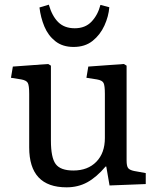

<svg xmlns="http://www.w3.org/2000/svg" viewBox="-20 -788 674 822"><path d="M265 14Q105 14 105 -157V-386Q105 -422 99 -433Q93 -444 71 -448L27 -455L35 -503L186 -514L198 -507V-186Q198 -113 218.5 -85.5Q239 -58 294 -58Q356 -58 392.5 -95.5Q429 -133 429 -197V-386Q429 -421 423.5 -432.5Q418 -444 395 -448L350 -455L358 -503L510 -514L522 -507V-101Q522 -77 528.5 -68.5Q535 -60 554 -56L604 -47V0L449 6L435 -75H432Q393 -29 353.5 -7.5Q314 14 265 14ZM295 -587Q248 -587 217 -611.5Q186 -636 170 -674.5Q154 -713 149 -756L189 -768Q203 -719 229.5 -693Q256 -667 300 -667Q345 -667 372 -695.5Q399 -724 410 -767L448 -757Q445 -718 427 -678.5Q409 -639 376.5 -613Q344 -587 295 -587Z"/></svg>

Font: Text Regular
Style: Regular
Weight: 400
Designer: Latin by Veronika Burian and Jose Scaglione. Greek by Irene Vlachou. Cyrillic by Vera Evstafieva.
Foundry: TypeTogether
Version: Version 3.002